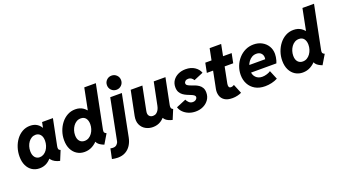

<svg xmlns="http://www.w3.org/2000/svg" viewBox="-70 -1478 4280 2398"><g transform="rotate(-20 2069.5 -278.5)"><path d="M217.8 7.8Q162.6 7.8 120.1 -19Q77.6 -45.9 53.5 -96.2Q29.3 -146.5 29.3 -215.8Q29.3 -276.4 47.4 -333Q65.4 -389.6 98.9 -434.8Q132.3 -480 179.2 -506.6Q226.1 -533.2 282.7 -533.2Q339.8 -533.2 379.2 -505.9Q418.5 -478.5 438 -431.2L350.6 -454.6H490.2L417.5 -401.9L441.9 -525.4H585.9L515.6 -176.8Q510.7 -153.3 515.6 -139.2Q520.5 -125 540 -118.7L487.8 7.8Q452.1 0.5 423.6 -15.4Q395 -31.2 378.4 -53.2Q361.8 -75.2 363.3 -100.6L439 -63H297.9L400.9 -105.5Q367.7 -51.3 321.8 -21.7Q275.9 7.8 217.8 7.8ZM265.6 -122.1Q293.9 -122.1 318.1 -136.5Q342.3 -150.9 359.9 -175Q377.4 -199.2 387.2 -230.2Q397 -261.2 397 -294.4Q397 -346.7 373 -375.2Q349.1 -403.8 309.1 -403.8Q280.3 -403.8 256.3 -389.6Q232.4 -375.5 214.8 -351.6Q197.3 -327.6 187.7 -297.1Q178.2 -266.6 178.2 -232.9Q178.2 -181.2 202.1 -151.6Q226.1 -122.1 265.6 -122.1Z M1076.2 6.3Q1047.4 -4.9 1026.4 -18.1Q1005.4 -31.2 992.9 -48.3Q980.5 -65.4 978 -87.9L1002.9 -65.9H946.3L978 -125L1038.6 -415L1004.4 -469.2H1028.8L1085 -752H1238.8L1123.5 -175.8Q1118.7 -150.9 1124.3 -139.6Q1129.9 -128.4 1150.9 -119.1ZM815.9 7.8Q760.7 7.8 716.8 -19.3Q672.9 -46.4 647.5 -96.9Q622.1 -147.5 622.1 -217.8Q622.1 -278.3 641.4 -334.5Q660.6 -390.6 695.6 -435.5Q730.5 -480.5 778.3 -506.8Q826.2 -533.2 883.8 -533.2Q943.8 -533.2 986.8 -503.7Q1029.8 -474.1 1052.7 -423.1Q1075.7 -372.1 1075.7 -307.6Q1075.7 -247.6 1056.4 -191.2Q1037.1 -134.8 1002.2 -89.8Q967.3 -44.9 919.9 -18.6Q872.6 7.8 815.9 7.8ZM862.3 -122.1Q893.6 -122.1 918.5 -137Q943.4 -151.9 961.4 -177Q979.5 -202.1 989 -232.9Q998.5 -263.7 998.5 -295.4Q998.5 -343.8 976.1 -373.5Q953.6 -403.3 910.2 -403.3Q878.4 -403.3 853 -388.2Q827.6 -373 809.8 -347.9Q792 -322.8 782.2 -292Q772.5 -261.2 772.5 -229Q772.5 -177.7 797.1 -149.9Q821.8 -122.1 862.3 -122.1Z M1180.7 216.8Q1160.2 216.8 1140.4 213.9Q1120.6 210.9 1103.5 207.5L1131.3 75.2Q1138.2 78.1 1149.9 78.9Q1161.6 79.6 1167.5 79.6Q1197.3 79.6 1216.1 61.5Q1234.9 43.5 1239.7 19.5L1347.7 -525.4H1502L1392.6 26.9Q1381.3 83 1353.8 125.7Q1326.2 168.5 1283 192.6Q1239.7 216.8 1180.7 216.8ZM1454.6 -585.9Q1414.6 -585.9 1387.5 -613.3Q1360.4 -640.6 1360.4 -680.2Q1360.4 -719.7 1387.5 -746.8Q1414.6 -773.9 1454.6 -773.9Q1493.7 -773.9 1521 -746.8Q1548.3 -719.7 1548.3 -680.2Q1548.3 -640.6 1521 -613.3Q1493.7 -585.9 1454.6 -585.9Z M1723.6 7.8Q1670.9 7.8 1627.4 -16.6Q1584 -41 1562.5 -87.9Q1541 -134.8 1554.2 -202.1L1619.6 -525.4H1774.9L1712.4 -210Q1703.6 -167 1721.7 -145.3Q1739.7 -123.5 1771 -123.5Q1797.4 -123.5 1816.2 -137Q1835 -150.4 1847.2 -173.1Q1859.4 -195.8 1864.7 -223.1L1925.8 -525.4H2081.5L2011.7 -176.8Q2006.8 -150.4 2013.7 -137.2Q2020.5 -124 2036.1 -118.7L1983.4 7.8Q1922.9 -6.3 1893.8 -34.2Q1864.7 -62 1871.6 -102.5L1908.2 -58.1H1835.9L1903.8 -99.6Q1875 -50.3 1829.1 -21.2Q1783.2 7.8 1723.6 7.8Z M2292 7.8Q2241.7 7.8 2199.5 -9.5Q2157.2 -26.9 2128.2 -56.2Q2099.1 -85.4 2088.4 -122.1L2218.3 -176.3Q2226.1 -156.2 2246.6 -136Q2267.1 -115.7 2298.8 -115.7Q2316.4 -115.7 2329.6 -122.6Q2342.8 -129.4 2350.1 -139.9Q2357.4 -150.4 2357.4 -161.1Q2357.4 -176.8 2342.8 -187.3Q2328.1 -197.8 2304.9 -206.8Q2281.7 -215.8 2255.6 -227.1Q2229.5 -238.3 2206.3 -255.1Q2183.1 -272 2168.5 -298.3Q2153.8 -324.7 2153.8 -364.3Q2153.8 -415.5 2180.2 -453.4Q2206.5 -491.2 2251 -512Q2295.4 -532.7 2349.6 -532.7Q2420.9 -532.7 2470 -499.8Q2519 -466.8 2535.2 -418.5L2409.7 -365.7Q2400.4 -383.8 2382.8 -396.5Q2365.2 -409.2 2340.8 -409.2Q2315.9 -409.2 2301.3 -396.2Q2286.6 -383.3 2286.6 -367.2Q2286.6 -350.1 2301.8 -339.6Q2316.9 -329.1 2340.6 -320.8Q2364.3 -312.5 2390.9 -302.5Q2417.5 -292.5 2441.4 -276.6Q2465.3 -260.7 2480.5 -235.1Q2495.6 -209.5 2495.6 -169.4Q2495.6 -117.7 2468.3 -77.6Q2440.9 -37.6 2395 -14.9Q2349.1 7.8 2292 7.8Z M2781.2 7.8Q2714.8 7.8 2677.2 -17.3Q2639.6 -42.5 2627 -83Q2614.3 -123.5 2623 -169.9L2724.1 -676.8H2877L2779.8 -184.1Q2775.4 -160.2 2781.2 -143.8Q2787.1 -127.4 2809.1 -127.4Q2822.8 -127.4 2834.7 -132.6Q2846.7 -137.7 2851.6 -141.6L2901.9 -19Q2883.3 -8.8 2849.4 -0.5Q2815.4 7.8 2781.2 7.8ZM2585.4 -398.4 2610.8 -524.9H2961.4L2936 -398.4Z M3216.3 7.8Q3138.7 7.8 3084.7 -23.2Q3030.8 -54.2 3002.2 -107.7Q2973.6 -161.1 2973.6 -228Q2973.6 -288.1 2994.6 -343Q3015.6 -397.9 3053.5 -440.7Q3091.3 -483.4 3142.1 -508.1Q3192.9 -532.7 3252.9 -532.7Q3314 -532.7 3362.3 -506.8Q3410.6 -481 3438.7 -435.3Q3466.8 -389.6 3466.8 -330.6Q3466.8 -311.5 3463.4 -289.6Q3460 -267.6 3454.3 -247.3Q3448.7 -227.1 3442.4 -212.9H3082L3100.6 -309.6H3328.6Q3330.1 -315.4 3330.6 -321.3Q3331.1 -327.1 3331.1 -332Q3331.1 -366.2 3308.8 -388.9Q3286.6 -411.6 3247.1 -411.6Q3214.4 -411.6 3188 -396.5Q3161.6 -381.3 3142.8 -356.2Q3124 -331.1 3113.8 -300.3Q3103.5 -269.5 3103.5 -238.8Q3103.5 -183.1 3135.7 -149.4Q3168 -115.7 3221.2 -115.7Q3252.4 -115.7 3284.4 -126Q3316.4 -136.2 3333.5 -149.4L3382.3 -31.7Q3346.2 -12.2 3302 -2.2Q3257.8 7.8 3216.3 7.8Z M3976.1 6.3Q3947.3 -4.9 3926.3 -18.1Q3905.3 -31.2 3892.8 -48.3Q3880.4 -65.4 3877.9 -87.9L3902.8 -65.9H3846.2L3877.9 -125L3938.5 -415L3904.3 -469.2H3928.7L3984.9 -752H4138.7L4023.4 -175.8Q4018.6 -150.9 4024.2 -139.6Q4029.8 -128.4 4050.8 -119.1ZM3715.8 7.8Q3660.6 7.8 3616.7 -19.3Q3572.8 -46.4 3547.4 -96.9Q3522 -147.5 3522 -217.8Q3522 -278.3 3541.3 -334.5Q3560.5 -390.6 3595.5 -435.5Q3630.4 -480.5 3678.2 -506.8Q3726.1 -533.2 3783.7 -533.2Q3843.8 -533.2 3886.7 -503.7Q3929.7 -474.1 3952.6 -423.1Q3975.6 -372.1 3975.6 -307.6Q3975.6 -247.6 3956.3 -191.2Q3937 -134.8 3902.1 -89.8Q3867.2 -44.9 3819.8 -18.6Q3772.5 7.8 3715.8 7.8ZM3762.2 -122.1Q3793.5 -122.1 3818.4 -137Q3843.3 -151.9 3861.3 -177Q3879.4 -202.1 3888.9 -232.9Q3898.4 -263.7 3898.4 -295.4Q3898.4 -343.8 3876 -373.5Q3853.5 -403.3 3810.1 -403.3Q3778.3 -403.3 3752.9 -388.2Q3727.5 -373 3709.7 -347.9Q3691.9 -322.8 3682.1 -292Q3672.4 -261.2 3672.4 -229Q3672.4 -177.7 3697 -149.9Q3721.7 -122.1 3762.2 -122.1Z"/></g></svg>

Font: Reddit Sans ExtraBold
Style: Italic
Weight: 800
Italic angle: -11.25°
Designer: Stephen Hutchings
Version: Version 1.013